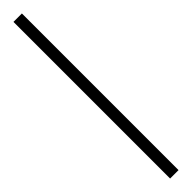

<svg xmlns="http://www.w3.org/2000/svg" viewBox="28 -974 403 403"><g transform="rotate(45 229.5 -772.5)"><path d="M462 -760H-3V-785H462Z"/></g></svg>

Font: Noto Sans Thai SemCond Thin
Style: Regular
Weight: 100
Width: 4
Designer: Monotype Design Team
Foundry: Monotype Imaging Inc.
Version: Version 2.002; ttfautohint (v1.8.4.7-5d5b)